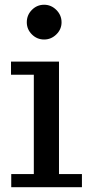

<svg xmlns="http://www.w3.org/2000/svg" viewBox="-20 -781 365 801"><path d="M91.8 -688Q91.8 -718.3 113 -739.7Q134.3 -761.2 164.1 -761.2Q193.4 -761.2 215.1 -739.5Q236.8 -717.8 236.8 -688Q236.8 -658.7 215.1 -637.5Q193.4 -616.2 164.1 -616.2Q134.3 -616.2 113 -637.5Q91.8 -658.7 91.8 -688ZM226.1 -523.9V-54.7H321.8V0H26.9V-54.7H121.1V-469.2H25.9V-523.9Z"/></svg>

Font: Trocchi
Style: Regular
Weight: 400
Designer: vernon adams
Version: Version 1.0; ttfautohint (v0.8) -l 6 -r 50 -G 100